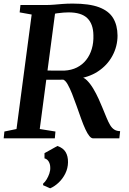

<svg xmlns="http://www.w3.org/2000/svg" viewBox="-22 -771 718 1070"><path d="M-1.5 0 2.5 -38 70 -52 154.5 -690 87.5 -702 92 -743H228.5Q256 -743 279 -745Q302 -747 327 -749Q352 -751 384 -751Q476 -751 530.2 -730.5Q584.5 -710 608.5 -670.2Q632.5 -630.5 633 -573Q633 -512.5 604.2 -459.5Q575.5 -406.5 522.8 -372.2Q470 -338 398.5 -331L423 -342Q443 -342.5 462 -323.8Q481 -305 497.8 -277Q514.5 -249 527.5 -220.2Q540.5 -191.5 548.5 -171.5Q562 -139 572 -114.5Q582 -90 592 -73.5Q602 -57 615 -48.8Q628 -40.5 647.5 -40L643 0H497Q486.5 0 475.8 -13.2Q465 -26.5 453.8 -50.8Q442.5 -75 430.5 -108.5Q417.5 -144.5 404.8 -181Q392 -217.5 379.5 -248.8Q367 -280 355 -301Q343 -322 331 -327Q327 -327 314 -326.8Q301 -326.5 284.2 -326.5Q267.5 -326.5 251.2 -326.5Q235 -326.5 224 -326.5L231 -378.5Q240 -378 255.5 -377.8Q271 -377.5 287.8 -377.5Q304.5 -377.5 318 -377.5Q331.5 -377.5 336.5 -377.5Q376 -379.5 406.8 -395Q437.5 -410.5 458.2 -436.8Q479 -463 489.5 -498.2Q500 -533.5 498.5 -575.5Q497.5 -637.5 464.5 -669.8Q431.5 -702 360 -702Q350 -702 331.5 -700.8Q313 -699.5 295 -696.8Q277 -694 266 -689.5L288.5 -724L199.5 -52L287 -38L283.5 0ZM218 261 218.5 252Q229 243.5 238 228.5Q247 213.5 253 196Q259 178.5 258 162.5Q258 144.5 249.8 130Q241.5 115.5 226 111.5V82.5L298 42.5Q330 53.5 343.8 76.5Q357.5 99.5 357 133.5Q356.5 167 341.8 196.5Q327 226 304.2 247.2Q281.5 268.5 257.5 278.5Z"/></svg>

Font: Merriweather 48pt SemiBold
Style: Italic
Weight: 600
Italic angle: -7.8°
Designer: Eben Sorkin
Foundry: Eben Sorkin
Version: Version 2.101